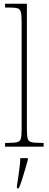

<svg xmlns="http://www.w3.org/2000/svg" viewBox="-20 -780 259 1021"><path d="M7 0V-20H18Q55 -20 71 -24Q87 -28 91 -43.5Q95 -59 95 -94V-662Q95 -699 91 -715.5Q87 -732 72.5 -736Q58 -740 28 -740H7V-760H123V-94Q123 -59 127 -43.5Q131 -28 147.5 -24Q164 -20 200 -20H212V0ZM70 208Q74 183 77.5 159Q81 135 84 110.5Q87 86 88 61H128V71Q122 92 114 119.5Q106 147 97.5 174Q89 201 80 221H70Z"/></svg>

Font: Noto Serif Khmer Condensed Thin
Style: Regular
Weight: 250
Width: 3
Designer: Danh Hong and the Monotype Design Team
Foundry: Monotype Imaging Inc.
Version: Version 2.004